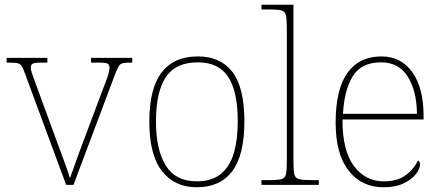

<svg xmlns="http://www.w3.org/2000/svg" viewBox="-20 -780 1861 810"><path d="M86 -468Q78 -492 71 -502Q64 -512 50.5 -514Q37 -516 8 -516V-536H180V-516H156Q125 -516 117.5 -511Q110 -506 110 -495Q110 -482 120 -456Q130 -430 138 -407L214 -199Q225 -170 237 -137Q249 -104 259.5 -75.5Q270 -47 275 -28Q282 -46 297.5 -90.5Q313 -135 340 -206L400 -366Q420 -418 431 -448Q442 -478 442 -495Q442 -506 434.5 -511Q427 -516 396 -516H364V-536H538V-516H536Q511 -516 499 -513.5Q487 -511 481 -501Q475 -491 466 -468L290 0H259Z M810 10Q717 10 663.5 -58Q610 -126 610 -267Q610 -407 662 -474.5Q714 -542 815 -542Q910 -542 960.5 -476.5Q1011 -411 1011 -267Q1011 -126 960 -58Q909 10 810 10ZM810 -15Q874 -15 912 -46.5Q950 -78 966.5 -134.5Q983 -191 983 -267Q983 -395 942.5 -456Q902 -517 815 -517Q721 -517 679.5 -454.5Q638 -392 638 -267Q638 -148 679.5 -81.5Q721 -15 810 -15Z M1083 0V-20H1113Q1150 -20 1166 -24Q1182 -28 1186 -43.5Q1190 -59 1190 -94V-662Q1190 -699 1186 -715.5Q1182 -732 1167.5 -736Q1153 -740 1123 -740H1083V-760H1218V-94Q1218 -59 1222 -43.5Q1226 -28 1242.5 -24Q1259 -20 1295 -20H1325V0Z M1598 10Q1505 10 1450.5 -60.5Q1396 -131 1396 -262Q1396 -404 1446 -473Q1496 -542 1589 -542Q1672 -542 1719.5 -475.5Q1767 -409 1767 -290V-276H1425Q1424 -146 1472.5 -80.5Q1521 -15 1599 -15Q1656 -15 1691 -40.5Q1726 -66 1743 -103Q1748 -100 1750 -96Q1752 -92 1752 -85Q1752 -68 1734.5 -45.5Q1717 -23 1683 -6.5Q1649 10 1598 10ZM1739 -300Q1738 -397 1700 -457Q1662 -517 1588 -517Q1504 -517 1468 -458Q1432 -399 1427 -300Z"/></svg>

Font: Noto Serif Kannada Thin
Style: Regular
Weight: 250
Version: Version 2.003